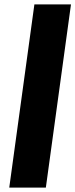

<svg xmlns="http://www.w3.org/2000/svg" viewBox="-20 -851 342 871"><path d="M22 0 136 -831H302L188 0Z"/></svg>

Font: Merriweather Light 18pt Black
Style: Italic
Weight: 900
Italic angle: -7.8°
Version: Version 2.101